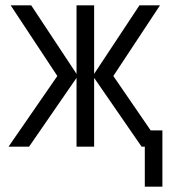

<svg xmlns="http://www.w3.org/2000/svg" viewBox="-20 -550 640 720"><path d="M12 0 195 -265 20 -530H97L267 -273V-530H333V-273L503 -530H580L405 -265L545 -61H589V150H523V0H511L333 -258V0H267V-258L89 0Z"/></svg>

Font: Geist Mono Light
Style: Regular
Weight: 300
Monospace: yes
Designer: Basement.studio, Andrés Briganti, Mateo Zaragoza
Foundry: Basement.studio, Vercel, Andrés Briganti, Guido Ferreyra, Mateo Zaragoza
Version: Version 1.500; ttfautohint (v1.8.4.7-5d5b)